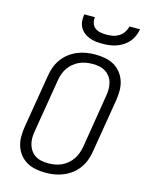

<svg xmlns="http://www.w3.org/2000/svg" viewBox="-139 -1041 878 1134"><g transform="rotate(15 300.0 -473.5)"><path d="M253 8Q222 8 192.5 2.5Q163 -3 138 -17Q113 -31 95 -53.5Q77 -76 68 -103.5Q59 -131 59 -161.5Q59 -192 64 -223L118 -548Q122 -575 131.5 -601.5Q141 -628 158 -652Q175 -676 198.5 -694Q222 -712 248.5 -723Q275 -734 302.5 -738.5Q330 -743 357 -743Q387 -743 417 -737.5Q447 -732 471.5 -718Q496 -704 514 -681.5Q532 -659 541 -631.5Q550 -604 550 -573.5Q550 -543 545 -512L491 -187Q487 -160 477.5 -133.5Q468 -107 451 -83Q434 -59 410.5 -41Q387 -23 360.5 -12Q334 -1 306.5 3.5Q279 8 253 8ZM253 -50Q273 -50 293.5 -53.5Q314 -57 333 -65.5Q352 -74 369 -88Q386 -102 398 -119.5Q410 -137 417 -156.5Q424 -176 428 -196L481 -522Q485 -543 485 -564Q485 -585 480 -604.5Q475 -624 463 -640Q451 -656 434.5 -666.5Q418 -677 397.5 -681Q377 -685 356 -685Q336 -685 315.5 -681.5Q295 -678 276 -669.5Q257 -661 240 -647Q223 -633 211 -615.5Q199 -598 192 -578.5Q185 -559 182 -539L128 -213Q124 -192 124 -171Q124 -150 129.5 -130.5Q135 -111 146.5 -95Q158 -79 174.5 -68.5Q191 -58 211.5 -54Q232 -50 253 -50ZM379 -815Q358 -815 337.5 -817.5Q317 -820 299 -827Q281 -834 265.5 -846.5Q250 -859 241 -876Q232 -893 230 -913.5Q228 -934 232 -955H297Q294 -936 299.5 -918.5Q305 -901 319 -890.5Q333 -880 351.5 -876.5Q370 -873 389 -873Q408 -873 427 -876.5Q446 -880 463.5 -890.5Q481 -901 492.5 -918.5Q504 -936 508 -955H573Q569 -934 560.5 -913.5Q552 -893 537.5 -876Q523 -859 503.5 -846.5Q484 -834 463 -827Q442 -820 421 -817.5Q400 -815 379 -815Z"/></g></svg>

Font: Iosevka SS04 Light Extended
Style: Italic
Weight: 300
Width: 7
Italic angle: -9°
Monospace: yes
Designer: Belleve Invis
Foundry: Belleve Invis
Version: Version 19.0.0; ttfautohint (v1.8.4)